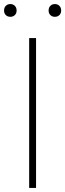

<svg xmlns="http://www.w3.org/2000/svg" viewBox="-49 -928 322 948"><path d="M95 0V-740H129V0ZM222 -845Q208.5 -845 199.8 -853.5Q191 -862 191 -876Q191 -890.5 199.8 -899.2Q208.5 -908 222 -908Q235.5 -908 244.2 -899.2Q253 -890.5 253 -876Q253 -862 244.2 -853.5Q235.5 -845 222 -845ZM2 -845Q-11.5 -845 -20.2 -853.5Q-29 -862 -29 -876Q-29 -890.5 -20.2 -899.2Q-11.5 -908 2 -908Q15.5 -908 24.2 -899.2Q33 -890.5 33 -876Q33 -862 24.2 -853.5Q15.5 -845 2 -845Z"/></svg>

Font: Encode Sans SC Condensed Thin Thin
Style: Regular
Weight: 250
Version: Version 3.002